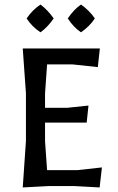

<svg xmlns="http://www.w3.org/2000/svg" viewBox="-20 -818 518 844"><path d="M178 -407V-344H274L369 -354L361 -279H178V-197L187 -70H319L428 -82L418 6L309 0H192L80 6L94 -198V-408L80 -605H419L410 -523L298 -535H187ZM278 -737Q305 -777 336 -798Q372 -773 397 -737Q374 -702 336 -676Q303 -698 278 -737ZM97 -737Q123 -775 158 -798Q189 -775 216 -737Q189 -698 158 -676Q121 -700 97 -737Z"/></svg>

Font: Galdeano
Style: Regular
Weight: 400
Designer: Dario Manuel Muhafara
Foundry: Dario Manuel Muhafara
Version: Version 1.001